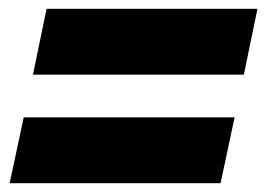

<svg xmlns="http://www.w3.org/2000/svg" viewBox="-20 -507 606 437"><path d="M55 -337 86 -487H566L535 -337ZM2 -90 34 -240H514L482 -90Z"/></svg>

Font: Geist Black
Style: Italic
Weight: 900
Italic angle: -12°
Designer: Basement.studio, Andrés Briganti, Mateo Zaragoza
Foundry: Basement.studio, Vercel, Andrés Briganti, Guido Ferreyra, Mateo Zaragoza
Version: Version 1.500; ttfautohint (v1.8.4.7-5d5b)